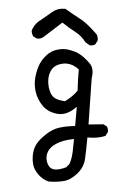

<svg xmlns="http://www.w3.org/2000/svg" viewBox="-55 -700 610 868"><g transform="rotate(5 250.0 -266.0)"><path d="M333 -502.9Q346.7 -502.9 355.5 -510.3L363.8 -526.9Q364.3 -528.8 364.3 -530.3Q364.3 -544.9 356 -556.2Q310.5 -600.6 276.4 -618.7Q241.7 -636.7 206.5 -657.7Q205.1 -657.7 203.1 -657.7Q170.9 -657.7 147 -637.2Q118.7 -612.8 89.4 -589.4Q68.8 -569.3 63 -545.4Q64.9 -531.7 72.3 -521L88.4 -513.2Q89.8 -512.7 91.8 -512.7Q108.4 -512.7 119.6 -522.9L198.2 -594.7Q231 -572.8 259.3 -558.1Q289.1 -543 309.6 -515.1L329.6 -503.4Q331.5 -502.9 333 -502.9ZM157.2 -334.5Q157.2 -356 165.5 -373.5Q177.7 -400.9 215.3 -409.7Q224.6 -411.6 233.9 -411.6Q261.7 -411.6 287.1 -392.6L290.5 -390.1V-385.7Q290.5 -341.3 293.5 -294.4Q276.9 -268.6 243.2 -243.2L240.7 -241.7H237.8Q195.3 -243.7 179.2 -263.7Q164.1 -282.7 158.7 -314.9Q157.2 -325.2 157.2 -334.5ZM192.9 55.7Q179.7 37.1 179.7 16.6Q179.7 9.3 181.2 1.5Q188 -26.9 216.8 -45.7Q245.6 -64.5 286.6 -72.8L296.4 -74.7V-64.5Q296.4 -8.3 292.5 12.7Q290.5 25.4 285.6 39.6L272 55.7Q242.2 69.8 222.7 69.8Q203.1 69.8 192.9 55.7ZM354 -376.5Q354 -405.8 335.9 -422.9Q310.5 -447.3 290 -458.5Q269.5 -469.7 241.2 -474.1Q231.4 -476.1 221.7 -476.1Q203.6 -476.1 186 -470.7Q158.7 -462.4 140.1 -441.9Q120.6 -420.4 111.3 -397.2Q102.1 -374 98.1 -339.8Q97.2 -331.5 97.2 -323.2Q97.2 -297.9 105.5 -272Q116.7 -237.8 142.3 -212.2Q168 -186.5 208.5 -182.1Q213.4 -181.6 218.3 -181.6Q252.4 -181.6 282.7 -208.5L296.4 -220.7V-134.3Q272.9 -131.3 260.7 -128.9Q241.2 -125 225.6 -120.1Q195.8 -110.8 168.9 -85.4Q141.6 -59.6 130.4 -39.1Q117.2 -15.1 117.2 16.6Q117.2 35.6 122.1 54.7Q128.4 77.6 149.2 98.4Q169.9 119.1 198.2 126.5Q234.9 126.5 265.6 118.7Q295.4 111.8 323.7 80.6Q352.1 49.3 354 8.3Q356 -35.2 356 -79.1V-87.4H364.3Q403.8 -87.4 436.5 -101.1L445.8 -118.7Q446.3 -120.6 446.3 -123.3Q446.3 -126 445.3 -129.9Q444.3 -138.2 439 -144.5L423.3 -152.8L356 -146L352.1 -356.9Q354 -367.7 354 -376.5Z"/></g></svg>

Font: NaikaiFont
Style: Light
Weight: 300
Version: Version 1.89